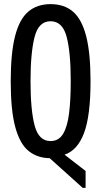

<svg xmlns="http://www.w3.org/2000/svg" viewBox="-20 -758 491 931"><path d="M381 153 221 9Q160 8 118 -26.5Q76 -61 54 -142Q32 -223 32 -364Q32 -500 53 -582.5Q74 -665 117 -701.5Q160 -738 225 -738Q292 -738 334.5 -701Q377 -664 398 -582Q419 -500 419 -364Q419 -197 387.5 -113Q356 -29 293 -8L395 71V153ZM225 -74Q265 -74 286 -109Q307 -144 315 -209Q323 -274 323 -364Q323 -505 303 -580Q283 -655 225 -655Q167 -655 147.5 -578Q128 -501 128 -364Q128 -224 148 -149Q168 -74 225 -74Z"/></svg>

Font: Mona Sans Condensed Medium
Style: Regular
Weight: 500
Width: 3
Designer: Deni Anggara
Foundry: GitHub
Version: Version 1.001; ttfautohint (v1.8.4.7-5d5b);gftools[0.9.31]